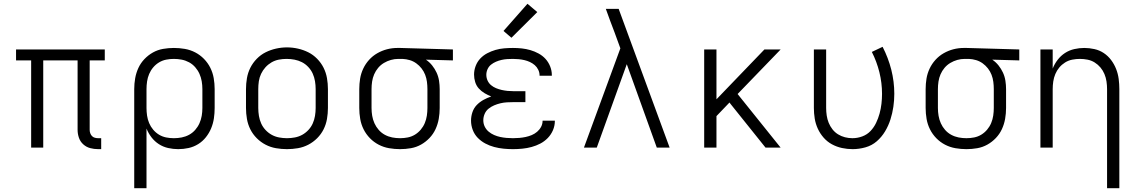

<svg xmlns="http://www.w3.org/2000/svg" viewBox="-20 -782 6040 1017"><path d="M500 8Q478 8 457.5 2.5Q437 -3 421 -17.5Q405 -32 398 -52.5Q391 -73 391 -94V-462H209V0H145V-462H65V-520H535V-462H455V-94Q455 -85 458 -76.5Q461 -68 467 -61.5Q473 -55 482 -52.5Q491 -50 500 -50H516V8Z M691 215V-310Q691 -339 696 -367.5Q701 -396 713 -422Q725 -448 745 -469Q765 -490 790 -504Q815 -518 843.5 -523Q872 -528 901 -528Q930 -528 959 -523Q988 -518 1014 -504.5Q1040 -491 1060.5 -470Q1081 -449 1094 -423Q1107 -397 1112 -368Q1117 -339 1117 -310V-210Q1117 -182 1113 -155Q1109 -128 1098.5 -102.5Q1088 -77 1070.5 -55Q1053 -33 1029.5 -18.5Q1006 -4 979 2Q952 8 924 8Q897 8 870.5 2Q844 -4 821.5 -18.5Q799 -33 782.5 -54.5Q766 -76 756 -101V215ZM901 -50Q922 -50 942.5 -54Q963 -58 981.5 -68Q1000 -78 1014 -94Q1028 -110 1036.5 -129Q1045 -148 1048.5 -168.5Q1052 -189 1052 -210V-310Q1052 -331 1048.5 -351.5Q1045 -372 1036.5 -391Q1028 -410 1014 -426Q1000 -442 981.5 -452Q963 -462 942.5 -466Q922 -470 901 -470Q880 -470 860 -466Q840 -462 822.5 -451.5Q805 -441 791.5 -425Q778 -409 770 -390Q762 -371 759 -350.5Q756 -330 756 -310V-210Q756 -190 759 -169.5Q762 -149 770 -130Q778 -111 791.5 -95Q805 -79 822.5 -68.5Q840 -58 860 -54Q880 -50 901 -50Z M1500 8Q1471 8 1442 3Q1413 -2 1387 -15.5Q1361 -29 1340 -50Q1319 -71 1306 -97Q1293 -123 1288 -152Q1283 -181 1283 -210V-310Q1283 -339 1288 -368Q1293 -397 1306 -423Q1319 -449 1340 -470.5Q1361 -492 1387 -505Q1413 -518 1442 -524.5Q1471 -531 1500 -531Q1529 -531 1558 -524.5Q1587 -518 1613 -505Q1639 -492 1660 -470.5Q1681 -449 1694 -423Q1707 -397 1712 -368Q1717 -339 1717 -310V-210Q1717 -181 1712 -152Q1707 -123 1694 -97Q1681 -71 1660 -50Q1639 -29 1613 -15.5Q1587 -2 1558 3Q1529 8 1500 8ZM1500 -50Q1521 -50 1542 -54Q1563 -58 1581 -68Q1599 -78 1613.5 -93.5Q1628 -109 1636.5 -128Q1645 -147 1648.5 -168Q1652 -189 1652 -210V-310Q1652 -331 1648.5 -352Q1645 -373 1636.5 -392Q1628 -411 1613 -427Q1598 -443 1579.5 -452.5Q1561 -462 1540 -466Q1519 -470 1498 -470Q1477 -470 1456.5 -466Q1436 -462 1418 -451.5Q1400 -441 1386 -425.5Q1372 -410 1363 -391Q1354 -372 1351 -351.5Q1348 -331 1348 -310V-210Q1348 -189 1351.5 -168Q1355 -147 1363.5 -128Q1372 -109 1386.5 -93.5Q1401 -78 1419 -68Q1437 -58 1458 -54Q1479 -50 1500 -50Z M2099 8Q2070 8 2041 3Q2012 -2 1986 -15.5Q1960 -29 1939.5 -50Q1919 -71 1906 -97Q1893 -123 1888 -152Q1883 -181 1883 -210V-310Q1883 -338 1887.5 -365.5Q1892 -393 1904 -418.5Q1916 -444 1935 -465Q1954 -486 1978.5 -500Q2003 -514 2030 -521Q2057 -528 2085 -528Q2089 -528 2092.5 -528Q2096 -528 2100 -528L2379 -520V-462L2236 -466Q2255 -453 2269 -435.5Q2283 -418 2292.5 -397.5Q2302 -377 2305.5 -354.5Q2309 -332 2309 -310V-210Q2309 -181 2304 -152.5Q2299 -124 2287 -98Q2275 -72 2255 -51Q2235 -30 2210 -16Q2185 -2 2156.5 3Q2128 8 2099 8ZM2099 -50Q2120 -50 2140 -54Q2160 -58 2177.5 -68.5Q2195 -79 2208.5 -95Q2222 -111 2230 -130Q2238 -149 2241 -169.5Q2244 -190 2244 -210V-310Q2244 -329 2241.5 -348.5Q2239 -368 2232 -386Q2225 -404 2213 -419.5Q2201 -435 2185 -446.5Q2169 -458 2150.5 -463.5Q2132 -469 2112 -470H2100Q2097 -470 2094.5 -470Q2092 -470 2090 -470Q2070 -470 2050.5 -464.5Q2031 -459 2013.5 -448.5Q1996 -438 1983 -422.5Q1970 -407 1962 -388.5Q1954 -370 1951 -350Q1948 -330 1948 -310V-210Q1948 -189 1951.5 -168.5Q1955 -148 1963.5 -129Q1972 -110 1986 -94Q2000 -78 2018.5 -68Q2037 -58 2057.5 -54Q2078 -50 2099 -50Z M2697 8Q2672 8 2647 5.5Q2622 3 2597.5 -3.5Q2573 -10 2550.5 -22Q2528 -34 2510.5 -52Q2493 -70 2484 -94Q2475 -118 2475 -143Q2475 -166 2482.5 -188Q2490 -210 2505.5 -226Q2521 -242 2541 -253Q2561 -264 2582 -271Q2564 -278 2546.5 -288.5Q2529 -299 2516 -313.5Q2503 -328 2497 -347.5Q2491 -367 2491 -387Q2491 -410 2499.5 -432.5Q2508 -455 2524 -472Q2540 -489 2561 -500Q2582 -511 2604.5 -517.5Q2627 -524 2650.5 -526Q2674 -528 2697 -528Q2721 -528 2744 -525.5Q2767 -523 2789.5 -516.5Q2812 -510 2833 -498.5Q2854 -487 2869.5 -470Q2885 -453 2894 -430.5Q2903 -408 2903 -385Q2903 -384 2903 -383Q2903 -382 2903 -381H2838Q2838 -382 2838 -382.5Q2838 -383 2838 -383Q2838 -398 2831 -412.5Q2824 -427 2812.5 -437Q2801 -447 2787 -453.5Q2773 -460 2758 -463.5Q2743 -467 2727.5 -468.5Q2712 -470 2697 -470Q2682 -470 2666.5 -469Q2651 -468 2636 -464.5Q2621 -461 2607 -455Q2593 -449 2581 -439.5Q2569 -430 2562.5 -415.5Q2556 -401 2556 -386Q2556 -370 2562.5 -355.5Q2569 -341 2581 -331Q2593 -321 2607.5 -315Q2622 -309 2637.5 -305.5Q2653 -302 2668.5 -300.5Q2684 -299 2700 -299H2763V-241H2700Q2683 -241 2665.5 -240Q2648 -239 2631 -235Q2614 -231 2597.5 -224Q2581 -217 2567.5 -206Q2554 -195 2547 -178.5Q2540 -162 2540 -145Q2540 -127 2547.5 -111.5Q2555 -96 2568 -85Q2581 -74 2597 -67Q2613 -60 2629.5 -56.5Q2646 -53 2663 -51.5Q2680 -50 2697 -50Q2714 -50 2731 -51.5Q2748 -53 2764.5 -56.5Q2781 -60 2796.5 -66.5Q2812 -73 2825 -84Q2838 -95 2846 -110Q2854 -125 2854 -142Q2854 -142 2854 -142Q2854 -142 2854 -143H2919Q2919 -142 2919 -141.5Q2919 -141 2919 -141Q2919 -116 2909 -92.5Q2899 -69 2881.5 -51Q2864 -33 2842 -21.5Q2820 -10 2796 -3.5Q2772 3 2747 5.5Q2722 8 2697 8ZM2689 -582 2647 -618 2774 -762 2826 -718Z M3073 0 3266 -526 3235 -611Q3223 -642 3211.5 -673Q3200 -704 3189 -735H3257L3527 0H3459L3300 -442L3141 0Z M3710 0V-520H3775V-256L4029 -520H4115L3887 -284L4115 0H4035L3850 -231L3844 -239L3775 -167V0Z M4496 8Q4468 8 4440 2Q4412 -4 4387 -17.5Q4362 -31 4343 -52.5Q4324 -74 4312 -100Q4300 -126 4295.5 -154Q4291 -182 4291 -210V-520H4356V-210Q4356 -190 4359 -170Q4362 -150 4369.5 -131.5Q4377 -113 4389.5 -97Q4402 -81 4419 -70.5Q4436 -60 4455.5 -55Q4475 -50 4495 -50Q4522 -50 4547.5 -59.5Q4573 -69 4591 -88Q4609 -107 4620.5 -131Q4632 -155 4639 -180.5Q4646 -206 4649 -232.5Q4652 -259 4652 -285Q4652 -343 4638 -399.5Q4624 -456 4598 -507L4655 -534Q4685 -476 4701 -413Q4717 -350 4717 -285Q4717 -250 4712 -216Q4707 -182 4696.5 -149Q4686 -116 4668 -86Q4650 -56 4624 -33.5Q4598 -11 4564 -1.5Q4530 8 4496 8Z M5099 8Q5070 8 5041 3Q5012 -2 4986 -15.5Q4960 -29 4939.5 -50Q4919 -71 4906 -97Q4893 -123 4888 -152Q4883 -181 4883 -210V-310Q4883 -338 4887.5 -365.5Q4892 -393 4904 -418.5Q4916 -444 4935 -465Q4954 -486 4978.5 -500Q5003 -514 5030 -521Q5057 -528 5085 -528Q5089 -528 5092.5 -528Q5096 -528 5100 -528L5379 -520V-462L5236 -466Q5255 -453 5269 -435.5Q5283 -418 5292.5 -397.5Q5302 -377 5305.5 -354.5Q5309 -332 5309 -310V-210Q5309 -181 5304 -152.5Q5299 -124 5287 -98Q5275 -72 5255 -51Q5235 -30 5210 -16Q5185 -2 5156.5 3Q5128 8 5099 8ZM5099 -50Q5120 -50 5140 -54Q5160 -58 5177.5 -68.5Q5195 -79 5208.5 -95Q5222 -111 5230 -130Q5238 -149 5241 -169.5Q5244 -190 5244 -210V-310Q5244 -329 5241.5 -348.5Q5239 -368 5232 -386Q5225 -404 5213 -419.5Q5201 -435 5185 -446.5Q5169 -458 5150.5 -463.5Q5132 -469 5112 -470H5100Q5097 -470 5094.5 -470Q5092 -470 5090 -470Q5070 -470 5050.5 -464.5Q5031 -459 5013.5 -448.5Q4996 -438 4983 -422.5Q4970 -407 4962 -388.5Q4954 -370 4951 -350Q4948 -330 4948 -310V-210Q4948 -189 4951.5 -168.5Q4955 -148 4963.5 -129Q4972 -110 4986 -94Q5000 -78 5018.5 -68Q5037 -58 5057.5 -54Q5078 -50 5099 -50Z M5844 215V-310Q5844 -330 5841 -350.5Q5838 -371 5830 -390Q5822 -409 5809 -424.5Q5796 -440 5778.5 -451Q5761 -462 5740.5 -466Q5720 -470 5700 -470Q5680 -470 5659.5 -466Q5639 -462 5621.5 -451Q5604 -440 5591 -424.5Q5578 -409 5570 -390Q5562 -371 5559 -350.5Q5556 -330 5556 -310V0H5491V-520H5556V-419Q5566 -444 5582.5 -465.5Q5599 -487 5621.5 -501.5Q5644 -516 5670.5 -522Q5697 -528 5723 -528Q5750 -528 5777 -522Q5804 -516 5826.5 -501Q5849 -486 5865.5 -464Q5882 -442 5892 -416.5Q5902 -391 5905.5 -364Q5909 -337 5909 -310V215Z"/></svg>

Font: Iosevka Custom Light Extended
Style: Regular
Weight: 300
Width: 7
Monospace: yes
Designer: Belleve Invis
Foundry: Belleve Invis
Version: Version 11.2.4; ttfautohint (v1.8.4)